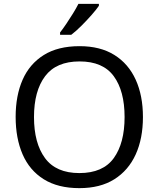

<svg xmlns="http://www.w3.org/2000/svg" viewBox="-20 -964 821 994"><path d="M720 -358Q720 -247 682.5 -164.5Q645 -82 572 -36Q499 10 391 10Q280 10 206.5 -36Q133 -82 97 -165Q61 -248 61 -359Q61 -469 97 -551Q133 -633 206.5 -679Q280 -725 392 -725Q499 -725 572 -679.5Q645 -634 682.5 -551.5Q720 -469 720 -358ZM156 -358Q156 -223 213 -145.5Q270 -68 391 -68Q513 -68 569 -145.5Q625 -223 625 -358Q625 -493 569 -569.5Q513 -646 392 -646Q271 -646 213.5 -569.5Q156 -493 156 -358ZM291 -784V-796Q306 -815 323.5 -841Q341 -867 358 -894.5Q375 -922 386 -944H492V-934Q480 -916 455 -887.5Q430 -859 401.5 -830.5Q373 -802 349 -784Z"/></svg>

Font: Noto Sans Coptic
Style: Regular
Weight: 400
Designer: Monotype Design Team, Denis Moyogo Jacquerye
Foundry: Monotype Imaging Inc.
Version: Version 2.002; ttfautohint (v1.8.4.7-5d5b)